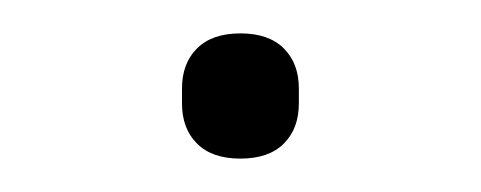

<svg xmlns="http://www.w3.org/2000/svg" viewBox="-20 -88 288 115"><path d="M124 7Q107 7 98 -2Q89 -11 89 -26V-35Q89 -50 98 -59Q107 -68 124 -68Q141 -68 150 -59Q159 -50 159 -35V-26Q159 -11 150 -2Q141 7 124 7Z"/></svg>

Font: IBM Plex Sans ExtLt
Style: Regular
Weight: 200
Designer: Mike Abbink, Paul van der Laan, Pieter van Rosmalen
Foundry: Bold Monday
Version: Version 3.005